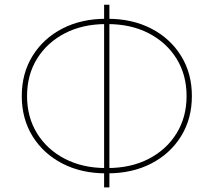

<svg xmlns="http://www.w3.org/2000/svg" viewBox="-20 -771 906 814"><path d="M429.2 -36.1Q324.7 -36.1 244.1 -77.9Q163.6 -119.6 117.9 -193.6Q72.3 -267.6 72.3 -363.8Q72.3 -460 117.9 -533.9Q163.6 -607.9 244.1 -649.7Q324.7 -691.4 429.2 -691.4H436Q541 -691.4 621.6 -649.7Q702.1 -607.9 747.8 -533.9Q793.5 -460 793.5 -363.8Q793.5 -267.6 747.8 -193.6Q702.1 -119.6 621.6 -77.9Q541 -36.1 436 -36.1ZM429.2 -58.6H436Q535.2 -58.6 610.6 -97.7Q686 -136.7 728.5 -205.6Q771 -274.4 771 -363.8Q771 -453.6 728.5 -522.2Q686 -590.8 610.6 -629.9Q535.2 -668.9 436 -668.9H429.2Q330.6 -668.9 255.1 -629.9Q179.7 -590.8 137.2 -522.2Q94.7 -453.6 94.7 -363.8Q94.7 -274.4 137.2 -205.6Q179.7 -136.7 255.1 -97.7Q330.6 -58.6 429.2 -58.6ZM421.4 23.4V-751H443.8V23.4Z"/></svg>

Font: Inter Thin
Style: Regular
Weight: 250
Designer: Rasmus Andersson
Foundry: rsms
Version: Version 4.001;git-66647c0bb